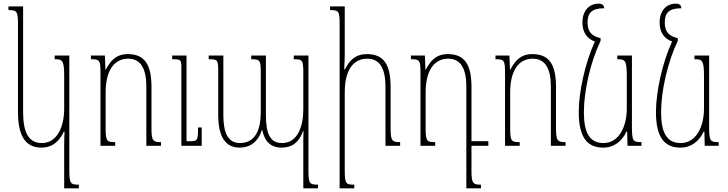

<svg xmlns="http://www.w3.org/2000/svg" viewBox="-20 -795 3972 1047"><path d="M330 232H410V212C365 212 358 207 358 131V-492H278V-472C319 -472 330 -468 330 -382V-203C330 -104 292 -15 208 -15C138 -15 106 -70 106 -183V-760H26V-740C70 -740 78 -735 78 -667V-184C78 -44 126 10 206 10C267 10 304 -26 328 -77H332C331 -55 330 -26 330 -4Z M858 -20C815 -20 806 -26 806 -96V-321C806 -444 768 -500 677 -500C614 -500 582 -464 557 -415H555L552 -492H476V-472C523 -472 528 -467 528 -397V0H608V-20C564 -20 556 -23 556 -96V-289C556 -423 611 -475 679 -475C751 -475 778 -415 778 -322V0H858ZM1080 -100H1060C1060 -28 1056 -25 1018 -25H997V-492H919V-472H927C965 -472 969 -467 969 -428V0H1080Z M1582 -492V-472C1631 -472 1634 -466 1634 -394V-199C1634 -102 1601 -15 1518 -15C1456 -15 1430 -60 1430 -168V-492H1350V-472C1399 -472 1402 -466 1402 -396V-184C1402 -92 1375 -15 1289 -15C1223 -15 1198 -70 1198 -168V-492H1118V-472C1168 -472 1170 -469 1170 -401V-168C1170 -48 1210 10 1287 10C1342 10 1387 -20 1408 -86H1410C1423 -23 1457 10 1516 10C1573 10 1611 -19 1633 -81H1635C1634 -54 1634 -27 1634 0V232H1714V212C1667 212 1662 205 1662 132V-492Z M2162 -20C2119 -20 2110 -26 2110 -96V-321C2110 -444 2072 -500 1981 -500C1918 -500 1886 -466 1861 -417H1857C1858 -444 1860 -470 1860 -497V-760H1780V-740C1827 -740 1832 -735 1832 -665V232H1912V212C1868 212 1860 209 1860 136V-291C1860 -425 1915 -475 1983 -475C2055 -475 2082 -415 2082 -322V0H2162Z M2551 136V0H2643V-25H2551V-321C2551 -444 2513 -500 2422 -500C2359 -500 2327 -464 2302 -415H2300L2297 -492H2221V-472C2268 -472 2273 -467 2273 -397V0H2353V-20C2309 -20 2301 -23 2301 -96V-289C2301 -423 2356 -475 2424 -475C2496 -475 2523 -415 2523 -322V232H2603V212C2560 212 2551 206 2551 136Z M3064 -20C3021 -20 3012 -26 3012 -96V-321C3012 -444 2974 -500 2883 -500C2820 -500 2788 -464 2763 -415H2761L2758 -492H2682V-472C2729 -472 2734 -467 2734 -397V0H2814V-20C2770 -20 2762 -23 2762 -96V-289C2762 -423 2817 -475 2885 -475C2957 -475 2984 -415 2984 -322V0H3064Z M3269 10C3330 10 3372 -26 3396 -77H3400L3402 0H3478V-20C3433 -20 3426 -25 3426 -101V-492H3346V-472C3387 -472 3398 -468 3398 -382V-203C3398 -104 3355 -15 3271 -15C3196 -15 3164 -70 3164 -183C3164 -298 3199 -455 3255 -572V-587C3210 -597 3184 -619 3184 -672C3184 -722 3204 -750 3275 -750C3273 -767 3265 -775 3244 -775C3193 -775 3156 -737 3156 -672C3156 -616 3184 -582 3224 -569C3171 -453 3136 -295 3136 -184C3136 -44 3184 10 3269 10Z M3690 10C3751 10 3793 -26 3817 -77H3821L3823 0H3899V-20C3854 -20 3847 -25 3847 -101V-492H3767V-472C3808 -472 3819 -468 3819 -382V-203C3819 -104 3776 -15 3692 -15C3617 -15 3585 -70 3585 -183C3585 -298 3620 -455 3676 -572V-587C3631 -597 3605 -619 3605 -672C3605 -722 3625 -750 3696 -750C3694 -767 3686 -775 3665 -775C3614 -775 3577 -737 3577 -672C3577 -616 3605 -582 3645 -569C3592 -453 3557 -295 3557 -184C3557 -44 3605 10 3690 10Z"/></svg>

Font: Noto Serif Armenian ExtraCondensed Thin
Style: Regular
Weight: 100
Width: 2
Designer: Monotype Design Team
Foundry: Monotype Imaging Inc.
Version: Version 2.008